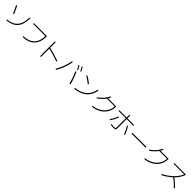

<svg xmlns="http://www.w3.org/2000/svg" viewBox="1112 -4284 7777 7777"><g transform="rotate(45 5000.0 -396.0)"><path d="M256 -39Q379 -51 474 -83.5Q569 -116 638.5 -172.5Q708 -229 754 -310Q800 -391 823 -498.5Q846 -606 849 -743L897 -741Q893 -561 855 -427.5Q817 -294 739.5 -203Q662 -112 544 -60.5Q426 -9 263 7ZM267 -375Q230 -464 191 -546.5Q152 -629 109 -708L153 -729Q196 -649 235.5 -565.5Q275 -482 312 -393Z M1209 -30Q1516 -39 1676 -205.5Q1836 -372 1836 -684L1860 -660H1133V-706H1885V-684Q1885 -463 1808 -308.5Q1731 -154 1582 -71.5Q1433 11 1215 16Z M2878 -246Q2725 -301 2570.5 -346.5Q2416 -392 2278 -423L2290 -470Q2431 -439 2587 -392.5Q2743 -346 2893 -291ZM2258 63V-783H2307V63Z M3710 -599Q3685 -656 3661 -699Q3637 -742 3609 -782L3645 -805Q3676 -762 3700.5 -716Q3725 -670 3749 -617ZM3843 -650Q3818 -707 3794.5 -750.5Q3771 -794 3743 -833L3779 -855Q3810 -812 3834.5 -766Q3859 -720 3882 -667ZM3891 14Q3851 -134 3804.5 -262.5Q3758 -391 3699 -512L3746 -530Q3804 -409 3851.5 -279.5Q3899 -150 3940 1ZM3061 -19Q3128 -131 3177 -242Q3226 -353 3261 -468Q3296 -583 3319 -706L3368 -701Q3346 -575 3310.5 -456.5Q3275 -338 3224.5 -224.5Q3174 -111 3107 3Z M4162 -27Q4313 -41 4433.5 -85.5Q4554 -130 4642.5 -205.5Q4731 -281 4788.5 -387Q4846 -493 4870 -629L4917 -619Q4883 -428 4787 -291.5Q4691 -155 4536 -77Q4381 1 4168 20ZM4432 -494Q4358 -555 4284.5 -606Q4211 -657 4135 -699L4160 -740Q4239 -697 4313 -646Q4387 -595 4461 -532Z M5180 -17Q5322 -30 5441 -83.5Q5560 -137 5648 -222.5Q5736 -308 5785 -418.5Q5834 -529 5834 -654L5855 -631H5368V-676H5883V-654Q5883 -546 5849.5 -448.5Q5816 -351 5754.5 -268.5Q5693 -186 5607.5 -123.5Q5522 -61 5417 -21.5Q5312 18 5192 28ZM5059 -381Q5144 -440 5215.5 -509.5Q5287 -579 5342 -655.5Q5397 -732 5428 -806L5475 -794Q5443 -714 5386.5 -634.5Q5330 -555 5255 -481.5Q5180 -408 5090 -346Z M6415 19Q6391 19 6359 17Q6327 15 6296.5 11.5Q6266 8 6244 4L6249 -40Q6269 -37 6297 -33.5Q6325 -30 6354.5 -28Q6384 -26 6408 -26Q6447 -26 6464.5 -31Q6482 -36 6486.5 -53.5Q6491 -71 6491 -111V-812H6540V-107Q6540 -66 6535.5 -41Q6531 -16 6518 -3.5Q6505 9 6480 14Q6455 19 6415 19ZM6056 -125Q6112 -204 6157 -290.5Q6202 -377 6228 -454L6271 -440Q6246 -361 6200.5 -272.5Q6155 -184 6096 -101ZM6903 -95Q6882 -155 6854 -215.5Q6826 -276 6795 -332.5Q6764 -389 6730 -437L6771 -458Q6823 -383 6869 -292.5Q6915 -202 6947 -110ZM6072 -612V-657H6928V-612Z M7097 -336V-384H7903V-336Z M8180 -17Q8322 -30 8441 -83.5Q8560 -137 8648 -222.5Q8736 -308 8785 -418.5Q8834 -529 8834 -654L8855 -631H8368V-676H8883V-654Q8883 -546 8849.5 -448.5Q8816 -351 8754.5 -268.5Q8693 -186 8607.5 -123.5Q8522 -61 8417 -21.5Q8312 18 8192 28ZM8059 -381Q8144 -440 8215.5 -509.5Q8287 -579 8342 -655.5Q8397 -732 8428 -806L8475 -794Q8443 -714 8386.5 -634.5Q8330 -555 8255 -481.5Q8180 -408 8090 -346Z M9112 -38Q9277 -124 9409 -228Q9541 -332 9634.5 -448.5Q9728 -565 9776 -687L9788 -675H9165V-720H9822V-675Q9773 -547 9676 -424Q9579 -301 9441.5 -192Q9304 -83 9134 4ZM9872 19Q9815 -44 9759 -96.5Q9703 -149 9644 -197Q9585 -245 9517 -291L9548 -327Q9649 -257 9734.5 -182.5Q9820 -108 9906 -14Z"/></g></svg>

Font: M PLUS 2 Thin Light
Style: Regular
Weight: 300
Version: Version 1.001